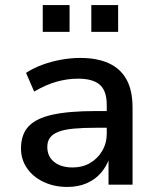

<svg xmlns="http://www.w3.org/2000/svg" viewBox="-20 -730 625 759"><path d="M246 9Q194 9 152 -11Q110 -31 86.5 -65.5Q63 -100 63 -143Q63 -198 92.5 -230Q122 -262 187 -276.5Q252 -291 359 -291H417V-225H362Q308 -225 271 -221.5Q234 -218 211 -209Q188 -200 177.5 -185.5Q167 -171 167 -149Q167 -111 194.5 -89.5Q222 -68 267 -68Q306 -68 336 -85.5Q366 -103 384 -133.5Q402 -164 402 -202V-315Q402 -371 374.5 -395Q347 -419 289 -419Q246 -419 203.5 -407Q161 -395 115 -368L83 -442Q112 -461 147.5 -474Q183 -487 221.5 -494Q260 -501 297 -501Q364 -501 410 -480Q456 -459 480 -416Q504 -373 504 -304V0H409V-107H413Q402 -73 379 -46.5Q356 -20 322.5 -5.5Q289 9 246 9ZM341 -604V-710H447V-604ZM149 -604V-710H255V-604Z"/></svg>

Font: NunitoSans_10ptSemiBold
Style: Regular
Weight: 600
Designer: Vernon Adams
Foundry: Vernon Adams
Version: Version 3.101;gftools[0.9.27]